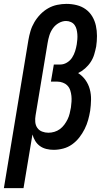

<svg xmlns="http://www.w3.org/2000/svg" viewBox="-45 -763 565 988"><path d="M-25 205 101 -556Q105 -580 112 -603.5Q119 -627 132 -649Q145 -671 163 -689.5Q181 -708 203 -720.5Q225 -733 249.5 -738Q274 -743 297 -743Q324 -743 350 -736.5Q376 -730 396.5 -715Q417 -700 430 -678Q443 -656 448.5 -630.5Q454 -605 454 -578Q454 -551 450 -524Q446 -504 440 -483.5Q434 -463 422 -444.5Q410 -426 393 -411Q376 -396 357 -387Q379 -373 394.5 -351.5Q410 -330 417 -304Q424 -278 423.5 -250Q423 -222 419 -193Q415 -169 408.5 -145.5Q402 -122 390.5 -99Q379 -76 363 -55.5Q347 -35 326 -20Q305 -5 280 1.5Q255 8 231 8Q212 8 193.5 3.5Q175 -1 160.5 -11.5Q146 -22 136.5 -37.5Q127 -53 122 -71L76 205ZM204 -80Q219 -80 234.5 -84.5Q250 -89 263 -98.5Q276 -108 286 -121.5Q296 -135 303 -149.5Q310 -164 313.5 -179Q317 -194 320 -210Q322 -225 323 -240Q324 -255 322.5 -269.5Q321 -284 316.5 -298Q312 -312 302.5 -322Q293 -332 279 -337.5Q265 -343 250 -343H217L232 -431H265Q283 -431 299.5 -441Q316 -451 326 -466.5Q336 -482 341.5 -499.5Q347 -517 350 -535Q352 -548 353 -561Q354 -574 353 -587Q352 -600 349 -612Q346 -624 339 -634Q332 -644 320 -649.5Q308 -655 295 -655Q276 -655 257.5 -644.5Q239 -634 227 -617Q215 -600 209 -580.5Q203 -561 200 -542L138 -169Q138 -169 138 -169Q138 -169 138 -169Q135 -152 136.5 -135Q138 -118 147 -105Q156 -92 171.5 -86Q187 -80 204 -80Z"/></svg>

Font: Iosevka Curly Slab SmBdObl
Style: Regular
Weight: 600
Italic angle: -9°
Monospace: yes
Designer: Belleve Invis
Foundry: Belleve Invis
Version: Version 11.0.0; ttfautohint (v1.8.3)